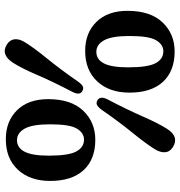

<svg xmlns="http://www.w3.org/2000/svg" viewBox="6 -762 771 824"><g transform="rotate(-90 392.0 -349.5)"><path d="M207 -710.5Q284.5 -710.5 331.8 -662Q379 -613.5 379 -529Q379 -430.5 329.5 -378.5Q280 -326.5 204.5 -326.5Q120.5 -326.5 74.2 -376.8Q28 -427 28 -520Q28 -607 76.2 -658.8Q124.5 -710.5 207 -710.5ZM271 -520Q271 -596.5 252.5 -629.5Q234 -662.5 203 -662.5Q170 -662.5 153.2 -629.5Q136.5 -596.5 136.5 -526Q136.5 -442 154.2 -408.5Q172 -375 205.5 -375Q234 -375 252.5 -405.5Q271 -436 271 -520ZM452.5 -398Q441.5 -383.5 432.8 -379.8Q424 -376 412.5 -383Q394.5 -394 410 -424.5Q454 -508.5 482.8 -575.8Q511.5 -643 536 -681Q552 -705.5 571.5 -712.8Q591 -720 613.5 -706Q634 -693 636 -672.2Q638 -651.5 622.5 -627.5Q599.5 -590 553 -533Q506.5 -476 452.5 -398ZM334.5 -301Q346 -315.5 355 -319.5Q364 -323.5 375 -317Q393.5 -304.5 378 -274Q335 -192 305.2 -124Q275.5 -56 251.5 -18.5Q218 34 174 7Q153 -5.5 151.2 -26.5Q149.5 -47.5 164.5 -71.5Q188 -109.5 235.2 -167.5Q282.5 -225.5 334.5 -301ZM586 -370Q663.5 -370 710.8 -321.5Q758 -273 758 -188.5Q758 -90 708.5 -38Q659 14 583.5 14Q499.5 14 453.2 -36.2Q407 -86.5 407 -179.5Q407 -266.5 455.2 -318.2Q503.5 -370 586 -370ZM650 -179.5Q650 -256 631.5 -289Q613 -322 582 -322Q549 -322 532.2 -289Q515.5 -256 515.5 -185.5Q515.5 -101.5 533.2 -68Q551 -34.5 584.5 -34.5Q613 -34.5 631.5 -65Q650 -95.5 650 -179.5Z"/></g></svg>

Font: Fraunces 72pt S100 SemiBold
Style: Regular
Weight: 600
Version: Version 1.000; ttfautohint (v1.8.3)